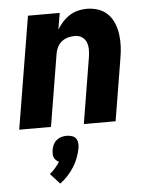

<svg xmlns="http://www.w3.org/2000/svg" viewBox="-55 -574 710 885"><g transform="rotate(-5 300.0 -132.0)"><path d="M21 0 107 -520H254L241 -444Q252 -462 267 -478.5Q282 -495 300 -506.5Q318 -518 338.5 -523Q359 -528 379 -528Q408 -528 433.5 -519Q459 -510 477 -491.5Q495 -473 505 -448Q515 -423 518.5 -396Q522 -369 520.5 -341Q519 -313 514 -285L467 0H320L370 -304Q373 -322 373 -340Q373 -358 367 -373.5Q361 -389 347 -398.5Q333 -408 315 -408Q299 -408 283 -404Q267 -400 253.5 -389.5Q240 -379 232.5 -363.5Q225 -348 223 -333L168 0ZM188 264 144 216Q158 205 169.5 191.5Q181 178 191 163Q183 160 177 154Q171 148 168 140.5Q165 133 165 124.5Q165 116 166 107Q168 95 173.5 83Q179 71 189 62.5Q199 54 211.5 50.5Q224 47 236 47Q248 47 259.5 50.5Q271 54 278 62.5Q285 71 286.5 83Q288 95 286 107Q282 129 274 151Q266 173 253 193.5Q240 214 223.5 232Q207 250 188 264Z"/></g></svg>

Font: Iosevka Heavy Extended Oblique
Style: Regular
Weight: 900
Width: 7
Italic angle: -9°
Monospace: yes
Designer: Belleve Invis
Foundry: Belleve Invis
Version: Version 32.5.0; ttfautohint (v1.8.4)